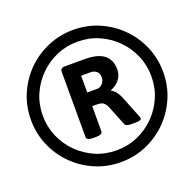

<svg xmlns="http://www.w3.org/2000/svg" viewBox="-126 -838 991 977"><g transform="rotate(-20 369.5 -350.0)"><path d="M368 -708Q442 -708 507 -680Q572 -652 621 -603Q670 -554 698 -489Q726 -424 726 -350Q726 -276 698 -211Q670 -146 621 -97Q572 -48 507 -20Q442 8 368 8Q294 8 229 -20Q164 -48 115 -97Q66 -146 38 -211Q10 -276 10 -350Q10 -424 38 -489Q66 -554 115 -603Q164 -652 229 -680Q294 -708 368 -708ZM368 -644Q307 -644 254 -621Q201 -598 160.5 -557.5Q120 -517 97 -464Q74 -411 74 -350Q74 -289 97 -236Q120 -183 160.5 -142.5Q201 -102 254 -79Q307 -56 368 -56Q429 -56 482 -79Q535 -102 575.5 -142.5Q616 -183 639 -236Q662 -289 662 -350Q662 -411 639 -464Q616 -517 575.5 -557.5Q535 -598 482 -621Q429 -644 368 -644ZM372 -548Q445 -548 478 -520.5Q511 -493 511 -443Q511 -411 492.5 -388Q474 -365 445 -354V-350Q456 -346 467 -332.5Q478 -319 486 -301L535 -178Q536 -174 537 -171.5Q538 -169 538 -167Q538 -156 505 -156H482Q454 -156 449 -168L405 -277Q397 -294 386.5 -302Q376 -310 349 -310H327V-174Q327 -156 293 -156H275Q241 -156 241 -174V-526Q241 -548 263 -548ZM376 -475H327V-384H380Q397 -384 410 -398Q423 -412 423 -432Q423 -452 410.5 -463.5Q398 -475 376 -475Z"/></g></svg>

Font: Asap VF Beta
Style: Italic
Weight: 400
Italic angle: -6°
Designer: Pablo Cosgaya
Foundry: Pablo Cosgaya
Version: Version 1.007